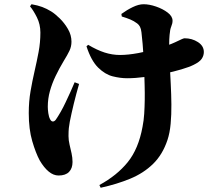

<svg xmlns="http://www.w3.org/2000/svg" viewBox="-20 -805 1040 908"><path d="M450 70Q533 25 584 -38Q635 -101 654 -205Q660 -235 662 -267Q664 -299 664.5 -332.5Q665 -366 664 -401Q663 -436 662 -472Q661 -503 659 -535Q657 -567 654.5 -597.5Q652 -628 649 -652Q647 -669 642 -678.5Q637 -688 629 -694Q613 -706 596 -713Q579 -720 556 -727L554 -739Q580 -758 608 -771.5Q636 -785 659 -785Q686 -785 718 -774Q750 -763 773 -745.5Q796 -728 796 -707Q796 -694 790 -680Q784 -666 782 -640Q780 -620 780 -593Q780 -566 781 -540.5Q782 -515 783 -497Q785 -455 787.5 -407Q790 -359 790.5 -311Q791 -263 787 -219.5Q783 -176 772 -143Q749 -74 704 -30Q659 14 596 40Q533 66 456 83ZM257 25Q233 25 210.5 6.5Q188 -12 168 -46Q149 -81 132.5 -137.5Q116 -194 116 -270Q116 -325 124.5 -374Q133 -423 143.5 -468.5Q154 -514 162.5 -559Q171 -604 171 -651Q171 -690 154.5 -723Q138 -756 122 -775L129 -785Q158 -780 179.5 -772Q201 -764 222 -751Q240 -740 262.5 -718Q285 -696 301.5 -667.5Q318 -639 318 -608Q318 -585 308.5 -565Q299 -545 281 -516Q260 -481 243 -445.5Q226 -410 216 -374Q206 -338 206 -300Q206 -287 208.5 -269.5Q211 -252 217 -241Q222 -231 229.5 -230.5Q237 -230 244 -239Q255 -255 267 -276Q279 -297 290.5 -321.5Q302 -346 313 -370Q324 -394 333 -416L354 -408Q347 -385 341 -361.5Q335 -338 329 -314.5Q323 -291 318.5 -269.5Q314 -248 310 -229Q307 -213 305.5 -199Q304 -185 304 -161Q304 -142 309 -121Q314 -100 318.5 -79.5Q323 -59 323 -39Q323 -9 306.5 8Q290 25 257 25ZM581 -435Q549 -435 513 -444Q477 -453 444 -485.5Q411 -518 389 -586L397 -593Q439 -568 475 -556.5Q511 -545 548 -545Q585 -545 634 -554Q683 -563 730.5 -577Q778 -591 808 -605Q831 -616 840 -620Q849 -624 853 -624Q888 -624 916 -606Q944 -588 944 -559Q944 -542 934 -527Q924 -512 895 -498Q875 -488 838 -477Q801 -466 756 -456.5Q711 -447 665.5 -441Q620 -435 581 -435Z"/></svg>

Font: Noto Serif SC ExtraLight Black
Style: Regular
Weight: 900
Version: Version 2.002-H1;hotconv 1.1.0;makeotfexe 2.6.0